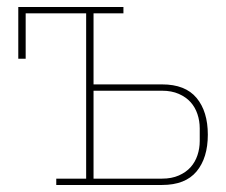

<svg xmlns="http://www.w3.org/2000/svg" viewBox="-20 -526 643 546"><path d="M140 -18H225V-488H53V-359H32V-506H331V-488H246V-286H441Q507 -286 539 -247.5Q571 -209 571 -143Q571 -77 539 -38.5Q507 0 441 0H140ZM441 -18Q468 -18 488.5 -27Q509 -36 522 -50.5Q535 -65 541.5 -84.5Q548 -104 548 -125V-161Q548 -182 541.5 -201.5Q535 -221 522 -235.5Q509 -250 488.5 -259Q468 -268 441 -268H246V-18Z"/></svg>

Font: IBM Plex Serif Thin
Style: Regular
Weight: 100
Designer: Mike Abbink, Paul van der Laan, Pieter van Rosmalen
Foundry: Bold Monday
Version: Version 3.001